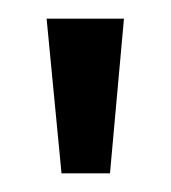

<svg xmlns="http://www.w3.org/2000/svg" viewBox="-20 -503 183 206"><path d="M113 -483H30L46 -317H98Z"/></svg>

Font: Kunika
Style: Regular
Weight: 400
Designer: Leo Kuroshita
Foundry: kurogedelic
Version: Version 1.000;PS 001.000;hotconv 1.0.88;makeotf.lib2.5.64775